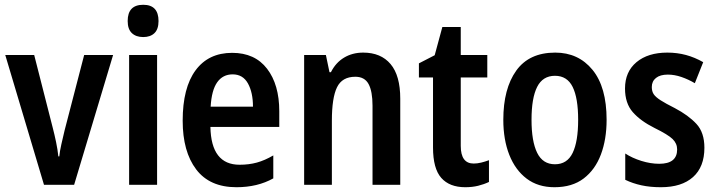

<svg xmlns="http://www.w3.org/2000/svg" viewBox="-20 -773 2999 803"><path d="M164 0 2 -543H123L201 -237Q208 -210 214.5 -179Q221 -148 224 -119H228Q230 -140 236.5 -169Q243 -198 250 -227L332 -543H453L290 0Z M579 -753Q643 -753 643 -685Q643 -651 626 -634.5Q609 -618 579 -618Q549 -618 531.5 -634.5Q514 -651 514 -685Q514 -753 579 -753ZM637 -543V0H520V-543Z M951 -552Q1046 -552 1097 -485.5Q1148 -419 1148 -308V-242H860Q863 -84 982 -84Q1021 -84 1054 -93Q1087 -102 1123 -123V-27Q1057 10 969 10Q857 10 800.5 -64.5Q744 -139 744 -268Q744 -406 798 -479Q852 -552 951 -552ZM953 -462Q912 -462 888.5 -429Q865 -396 861 -327H1038Q1038 -386 1017 -424Q996 -462 953 -462Z M1499 -553Q1573 -553 1613.5 -505Q1654 -457 1654 -360V0H1538V-331Q1538 -391 1521.5 -421.5Q1505 -452 1466 -452Q1411 -452 1389.5 -408Q1368 -364 1368 -268V0H1252V-543H1343L1358 -471H1364Q1384 -511 1419 -532Q1454 -553 1499 -553Z M1961 -89Q1976 -89 1992.5 -93Q2009 -97 2025 -103V-12Q2004 -2 1979.5 4Q1955 10 1926 10Q1860 10 1825.5 -29Q1791 -68 1791 -156V-449H1732V-508L1798 -542L1830 -660H1907V-543H2018V-449H1907V-163Q1907 -89 1961 -89Z M2517 -272Q2517 -190 2493 -126.5Q2469 -63 2421 -26.5Q2373 10 2299 10Q2230 10 2182.5 -26Q2135 -62 2110 -125.5Q2085 -189 2085 -272Q2085 -402 2139 -477.5Q2193 -553 2302 -553Q2399 -553 2458 -481Q2517 -409 2517 -272ZM2203 -272Q2203 -182 2226.5 -134Q2250 -86 2301 -86Q2352 -86 2375 -133.5Q2398 -181 2398 -272Q2398 -363 2375 -409.5Q2352 -456 2301 -456Q2250 -456 2226.5 -409.5Q2203 -363 2203 -272Z M2926 -155Q2926 -75 2878.5 -32.5Q2831 10 2744 10Q2699 10 2662.5 2Q2626 -6 2595 -21V-131Q2624 -112 2662.5 -100Q2701 -88 2737 -88Q2812 -88 2812 -148Q2812 -173 2793 -191.5Q2774 -210 2717 -238Q2659 -267 2626.5 -304Q2594 -341 2594 -403Q2594 -473 2642 -513Q2690 -553 2771 -553Q2812 -553 2849 -543Q2886 -533 2921 -513L2886 -425Q2859 -441 2830 -451Q2801 -461 2773 -461Q2741 -461 2723.5 -447Q2706 -433 2706 -409Q2706 -391 2714 -379Q2722 -367 2743 -353.5Q2764 -340 2802 -321Q2859 -291 2892.5 -255Q2926 -219 2926 -155Z"/></svg>

Font: Noto Sans Thai Looped Condensed SemiBold
Style: Regular
Weight: 600
Width: 3
Designer: Sasikarn Vongin, Ben Mitchell
Foundry: The Fontpad Ltd
Version: Version 1.001; ttfautohint (v1.8.4.7-5d5b)